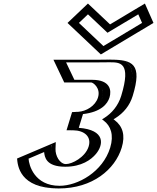

<svg xmlns="http://www.w3.org/2000/svg" viewBox="-20 -1049 886 1084"><path d="M352.9 -122.7C501.2 -122.7 601 -319.9 380.5 -313.1L412.4 -417.7C588.4 -417.7 599.1 -583.4 495.4 -583.4H365.4L304.3 -711.8H536.4C669.8 -711.8 773.7 -734.7 704.3 -507.8C686.7 -450 649.3 -405.8 602 -376C646.3 -342.8 664.7 -289.3 642.1 -215.3C601.1 -81 462.1 15 311.6 15C95.7 15 100.9 -157.5 100.9 -157.5L270.9 -229.8C270.9 -229.8 247.5 -122.7 352.9 -122.7ZM824.4 -918 784.2 -1009 596.9 -897 478.2 -1009 382.4 -918 553.8 -756ZM531.8 -696.8H330.5L377.3 -598.4H500C561.1 -598.4 588.7 -549 573.3 -498.7C558.5 -450.5 505.9 -407.6 423 -403L400.1 -328.2C500.8 -327 538.7 -278.4 520.1 -220.6C501.2 -162.3 429.2 -107.7 348.3 -107.7C260.9 -107.7 251.7 -174.5 253.1 -207.7L117.2 -149.9C120.8 -113.3 144.5 0 316.2 0C460.2 0 589 -90.6 627.1 -215.3C648.2 -284.1 631.3 -332.4 590.3 -363.2L575.2 -374.5L596.4 -387.8C639.4 -414.9 673 -454.3 689.3 -507.8C755 -722.6 671.1 -696.8 531.8 -696.8ZM804.2 -921.1 559.5 -774.6 404.4 -921.1 474.9 -988.1 591.3 -878.4 774.7 -988.1ZM348.3 -107.7C429.2 -107.7 501.2 -162.3 520.1 -220.6C538.7 -278.4 500.8 -327 400.1 -328.2L423 -403C505.9 -407.6 558.5 -450.5 573.3 -498.7C588.7 -549 561.1 -598.4 500 -598.4H377.3L330.5 -696.8H531.8C671.1 -696.8 755 -722.6 689.3 -507.8C673 -454.3 639.4 -414.9 596.4 -387.8L575.2 -374.5L590.3 -363.2C631.3 -332.4 648.2 -284.1 627.1 -215.3C589 -90.6 460.2 0 316.2 0C144.5 0 120.8 -113.3 117.2 -149.9L253.1 -207.7C251.7 -174.5 260.9 -107.7 348.3 -107.7ZM804.2 -921.1 774.7 -988.1 591.3 -878.4 474.9 -988.1 404.4 -921.1 559.5 -774.6ZM352.9 -122.7C275.3 -122.7 267.5 -180.6 268.8 -211.6L269.5 -229.2L100.3 -157.3L101.5 -144.3C105.4 -105.1 131.8 15 311.6 15C462 15 601.1 -81.1 642.1 -215.3C664.8 -289.4 646.1 -342.6 602 -376C650.7 -406.9 686.7 -450.2 704.3 -507.8C762 -696.2 699.4 -712.4 600.5 -712.4C580.4 -712.4 558.8 -711.8 536.4 -711.8H304.3L365.4 -583.4H495.4C548 -583.4 571.2 -540.8 558.3 -498.8C546.5 -460.4 504.6 -422.3 426.7 -418L412.3 -417.2L380.6 -313.4L395.3 -313.2C492 -312.1 520.1 -267.1 505.1 -220.9C489.5 -172.3 427.3 -122.7 352.9 -122.7ZM824.4 -918 553.8 -756 382.4 -918 478.2 -1009 596.9 -897 784.2 -1009ZM348.3 -107.7C440.6 -107.7 494.5 -147.2 522 -180.2C565.3 -232.3 576 -315.8 424.8 -327.3L448.5 -404.9C551 -416.8 587.1 -462.4 598.3 -498.7C610.1 -537.1 604.5 -598.4 500 -598.4H399.9L353.1 -696.8H531.8C556.2 -696.8 577.9 -697.4 595.7 -697.4C656.9 -697.4 723 -699.6 664.3 -507.8C647.1 -451.4 610.6 -409.3 568 -382.5L556.2 -375.1L565.5 -368.1C605 -338.6 624.2 -287.6 602.1 -215.3C560.4 -78.8 419.4 0 316.2 0C173.9 0 143.1 -117.3 141.3 -153.3L229.1 -190.6C232 -162.9 239.2 -107.7 348.3 -107.7ZM782.1 -919.6 563.9 -788.9 425.6 -919.6 476.6 -968.1 586.9 -864.1 760.7 -968.1ZM352.9 -122.7C317 -122.7 291.7 -170.2 293.4 -209.2L294.9 -246.9L76.3 -154C80 -116.8 88 15 311.6 15C502.8 15 629.7 -92.8 667.1 -215.3C688.7 -285.7 672.5 -336.8 626.8 -371.1L621 -375.4L630.5 -381.3C678.1 -411.3 712.6 -452.9 729.3 -507.8C784.1 -686.9 730.9 -712.4 600.4 -712.4C578.4 -712.4 557.1 -711.8 536.4 -711.8H281.7L342.7 -583.4H495.4C504.7 -583.4 549.8 -552.6 533.3 -498.8C518.4 -450.2 465.9 -420.3 421.6 -417.9L386.9 -416L355.7 -313.7L394.2 -313.3C454.4 -312.5 498.8 -278.7 480.1 -220.7C460.6 -160.3 386.1 -122.7 352.9 -122.7ZM846.5 -919.5 798.1 -1029 601.3 -911.3 476.5 -1029 361.2 -919.5 549.4 -741.7Z"/></svg>

Font: Hussar Outliner
Style: Obl
Weight: 700
Foundry: Cannot Into Space Fonts
Version: Version 0.92